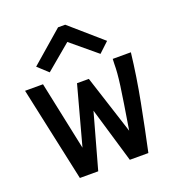

<svg xmlns="http://www.w3.org/2000/svg" viewBox="-127 -785 803 885"><g transform="rotate(-20 275.0 -342.5)"><path d="M114 1 14 -463H102L173 -126L251 -414H309L402 -126Q414 -200 422 -250.5Q430 -301 434.5 -334.5Q439 -368 441 -392.5Q443 -417 443 -439L444 -463H533Q520 -349 497 -229.5Q474 -110 450 1H359L279 -269L204 1ZM150 -504 100 -550 257 -686H292L448 -550L399 -504L274 -608Z"/></g></svg>

Font: Inconsolata SemiExpanded SemiBold
Style: Regular
Weight: 600
Width: 6
Monospace: yes
Designer: Raph Levien, Cyreal, Brenton Simpson
Foundry: Raph Levien, Cyreal, Google
Version: Version 3.001; ttfautohint (v1.8.2.53-6de2)